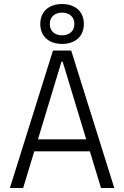

<svg xmlns="http://www.w3.org/2000/svg" viewBox="-20 -948 626 968"><path d="M29.8 0H96.7L152.8 -185.1H433.1L489.3 0H556.2L338.9 -693.4H247.1ZM171.4 -245.6 290 -637.2H295.9L414.6 -245.6ZM293 -726.6C360.4 -726.6 402.8 -765.6 402.8 -827.1C402.8 -888.7 360.4 -927.7 293 -927.7C225.6 -927.7 183.1 -888.7 183.1 -827.1C183.1 -765.6 225.6 -726.6 293 -726.6ZM293 -770C254.9 -770 231 -792.5 231 -827.1C231 -861.8 254.9 -884.3 293 -884.3C331.1 -884.3 355 -861.8 355 -827.1C355 -792.5 331.1 -770 293 -770Z"/></svg>

Font: Cascadia Code Light
Style: Regular
Weight: 300
Monospace: yes
Designer: Aaron Bell
Foundry: Saja Typeworks
Version: Version 2404.023